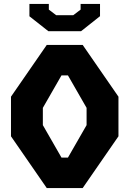

<svg xmlns="http://www.w3.org/2000/svg" viewBox="-20 -959 660 979"><path d="M218.5 0H401.5L584 -264V-466L401.5 -730H218.5L36 -466V-264ZM130 -876 226.5 -800H393.5L490 -876.5V-939H391V-910L353.5 -881.5H266.5L229 -910V-939H130ZM198.5 -321V-409L293.5 -574.5H326.5L421.5 -409V-321L326.5 -155.5H293.5Z"/></svg>

Font: Monaspace Krypton ExtraBold
Style: Regular
Weight: 800
Designer: Riley Cran & the Lettermatic Team
Foundry: Lettermatic
Version: Version 1.101 (Monaspace Krypton)